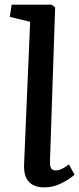

<svg xmlns="http://www.w3.org/2000/svg" viewBox="-20 -787 339 821"><path d="M108.9 -693.8 22 -714.8 29.8 -767.1H200.2L215.8 -755.9L193.8 -100.1Q192.9 -77.6 198.2 -67.9Q203.6 -58.1 219.2 -58.1Q228 -58.1 238.8 -62.5Q249.5 -66.9 255.6 -70.8Q261.7 -74.7 274.9 -84L298.8 -40Q276.9 -20.5 242.4 -3.2Q208 14.2 169.9 14.2Q78.6 14.2 83 -85Z"/></svg>

Font: Literata Book SemiBold
Style: Italic
Weight: 600
Italic angle: -3°
Designer: Latin by Veronika Burian and Jose Scaglione. Greek by Irene Vlachou. Cyrillic by Vera Evstafieva
Foundry: TypeTogether
Version: Version 1.003;PS 001.003;hotconv 1.0.88;makeotf.lib2.5.64775